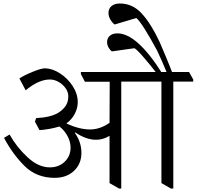

<svg xmlns="http://www.w3.org/2000/svg" viewBox="-20 -1052 1126 1099"><path d="M3 0ZM1086 -585H972V27H958L904 -4V-585H674V27H661L607 -4V-274H606Q570 -252 530 -252Q473 -252 411 -294L408 -292Q446 -239 446 -177Q446 -114 403.5 -74Q361 -34 293 -34Q189 -34 120.5 -102Q52 -170 3 -263L35 -282Q75 -210 137.5 -152Q200 -94 265 -94Q317 -94 350.5 -126.5Q384 -159 384 -207Q384 -241 366 -274Q348 -307 320 -328Q269 -312 206 -307L180 -356L187 -376Q269 -380 313 -406Q340 -423 355.5 -445.5Q371 -468 371 -501Q371 -525 355.5 -547Q340 -569 315.5 -583Q291 -597 266 -597Q201 -597 127 -535L91 -603Q118 -621 167 -641Q216 -661 238 -661Q280 -660 323.5 -632Q367 -604 396 -559.5Q425 -515 425 -467Q425 -434 408.5 -401.5Q392 -369 360 -345Q435 -311 495 -311Q553 -311 607 -349L608 -584H466L443 -628V-640H1062L1086 -597ZM894 -811Q910 -774 930.5 -725Q951 -676 968 -631H937Q923 -666 907 -702Q891 -738 880 -761Q841 -834 808.5 -885.5Q776 -937 760 -949L637 -912H636Q622 -922 611.5 -940.5Q601 -959 601 -978Q601 -1003 618.5 -1017.5Q636 -1032 666 -1032Q739 -1032 792 -974Q845 -916 894 -811ZM909 -631 879 -630Q834 -688 797 -730Q760 -772 749 -776L622 -758H620Q608 -767 600.5 -781.5Q593 -796 593 -811Q593 -834 609 -847.5Q625 -861 652 -861Q764 -861 909 -631Z"/></svg>

Font: Martel Light
Style: Regular
Weight: 300
Designer: Dan Reynolds
Foundry: Dan Reynolds
Version: Version 1.001; ttfautohint (v1.1) -l 5 -r 5 -G 72 -x 0 -D la